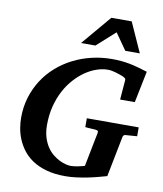

<svg xmlns="http://www.w3.org/2000/svg" viewBox="-99 -996 927 1093"><g transform="rotate(10 365.0 -450.0)"><path d="M648.9 -273.9Q642.1 -272.9 639.4 -269.3Q636.7 -265.6 634.8 -258.8L588.9 -25.9Q567.9 -20 540.5 -12.7Q513.2 -5.4 481.9 1Q450.7 7.3 417.7 11.7Q384.8 16.1 353 16.1Q289.1 16.1 241.7 2.4Q194.3 -11.2 160.6 -34.2Q127 -57.1 105 -86.7Q83 -116.2 70.3 -147.9Q57.6 -179.7 52.7 -211.2Q47.9 -242.7 47.9 -269Q47.9 -331.1 64.7 -386.2Q81.5 -441.4 111.6 -488Q141.6 -534.7 183.3 -571.5Q225.1 -608.4 275.4 -634Q325.7 -659.7 382.8 -673.3Q439.9 -687 500 -687Q528.3 -687 553 -684.8Q577.6 -682.6 601.8 -678Q626 -673.3 651.4 -666.3Q676.8 -659.2 707 -649.9L669.9 -467.8H585L594.2 -581.1Q595.2 -589.8 586.7 -595Q578.1 -600.1 567.9 -604Q563 -605.5 554.4 -608.6Q545.9 -611.8 534.9 -615Q523.9 -618.2 511.7 -620.6Q499.5 -623 487.8 -623Q457 -623 423.8 -611.8Q390.6 -600.6 358.6 -578.9Q326.7 -557.1 297.9 -525.1Q269 -493.2 247.3 -452.1Q225.6 -411.1 212.9 -361.3Q200.2 -311.5 200.2 -253.9Q200.2 -213.4 209.7 -182.4Q219.2 -151.4 234.6 -128.2Q250 -105 269.3 -89.6Q288.6 -74.2 307.9 -64.7Q327.1 -55.2 344.2 -51Q361.3 -46.9 373 -46.9Q382.8 -46.9 394 -48.3Q405.3 -49.8 416 -52Q426.8 -54.2 436.5 -56.6Q446.3 -59.1 453.1 -61L492.2 -258.8Q493.7 -268.1 489.3 -271Q484.9 -273.9 473.1 -274.9Q464.4 -274.9 455.1 -275.9Q446.8 -276.4 436.8 -277.1Q426.8 -277.8 417 -278.8V-330.1H716.8V-278.8ZM565.9 -746.1 499 -841.3 393.1 -746.1H310.1L455.1 -917.5H572.8L649.9 -746.1Z"/></g></svg>

Font: Charis SIL
Style: Bold Italic
Weight: 700
Italic angle: -11°
Foundry: SIL International
Version: Version 4.112